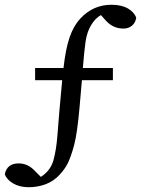

<svg xmlns="http://www.w3.org/2000/svg" viewBox="-44 -679 587 799"><path d="M102.1 -345.2V-396H220.2Q229 -474.1 245.1 -522.2Q261.2 -570.3 291 -602.5Q343.8 -659.2 419.9 -659.2Q461.9 -659.2 488.5 -643.6Q515.1 -627.9 522.9 -605Q520 -585 505.6 -572.5Q491.2 -560.1 469.7 -560.1Q426.8 -560.1 397 -592.8L376 -616.2Q352.5 -603.5 335.4 -574.7Q317.9 -546.4 312 -505.1Q306.2 -463.9 300.8 -396H425.8V-345.2H296.9L287.1 -232.9Q277.3 -122.1 264.2 -74Q251 -25.9 238.5 -0.5Q226.1 24.9 202.1 50.3Q178.2 75.7 145.3 87.9Q112.3 100.1 75.2 100.1Q38.1 100.1 11 84.5Q-16.1 68.8 -23.9 45.9Q-15.1 1 34.2 1Q73.2 1 103 34.2L126 57.1Q166.5 31.2 178.5 -12.5Q190.4 -56.2 194.8 -114Q199.2 -171.9 203.1 -216.8L214.8 -345.2Z"/></svg>

Font: SourceSerifPro-Regular
Style: Regular
Weight: 400
Designer: Frank Grießhammer
Foundry: Adobe Systems Incorporated
Version: Version 1.014;PS Version 1.0;hotconv 1.0.73;makeotf.lib2.5.5